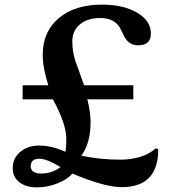

<svg xmlns="http://www.w3.org/2000/svg" viewBox="-20 -800 748 831"><path d="M242 -77Q182 -113 151 -113Q113 -113 113 -81Q113 -49 158 -49Q206 -49 242 -77ZM307 -534 344 -431H557V-370H358Q372 -315 372 -271Q372 -180 332 -126Q415 -109 499 -109Q599 -109 654 -158L665 -154Q665 10 507 10Q432 10 293 -49Q273 -24 229 -6.5Q185 11 141 11Q92 11 63.5 -11.5Q35 -34 35 -72Q35 -115 67.5 -142.5Q100 -170 150 -170Q204 -170 263 -143Q267 -161 267 -199Q267 -264 209 -370H78V-431H189Q165 -506 165 -564Q165 -663 234.5 -721.5Q304 -780 422 -780Q514 -780 573.5 -745Q633 -710 633 -655Q633 -604 579 -604Q554 -604 539 -616Q524 -628 516 -645.5Q508 -663 498.5 -680.5Q489 -698 468 -710Q447 -722 413 -722Q359 -722 326 -694.5Q293 -667 293 -621Q293 -576 307 -534Z"/></svg>

Font: Libre Baskerville
Style: Bold
Weight: 700
Designer: Pablo Impallari, Rodrigo Fuenzalida
Foundry: Pablo Impallari, Rodrigo Fuenzalida
Version: Version 1.000